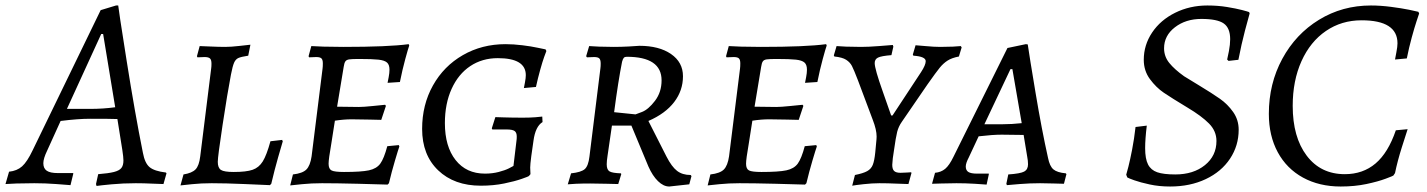

<svg xmlns="http://www.w3.org/2000/svg" viewBox="-63 -668 5202 700"><path d="M542 -39 544 -36 533 3Q522 3 491.5 1.5Q461 0 432 0Q386 0 343.5 4Q301 8 289 10L287 3L295 -33Q333 -36 352.5 -41Q372 -46 379.5 -55.5Q387 -65 387 -83Q387 -95 383 -121L365 -234Q341 -235 265 -235Q222 -235 158 -227L109 -119Q95 -90 95 -73Q95 -54 107.5 -45.5Q120 -37 148 -37H204V-34L194 7Q182 6 142 3Q102 0 62 0Q27 0 -3 1Q-33 2 -43 3L-30 -42Q-1 -45 17.5 -61.5Q36 -78 56 -120L304 -631L360 -648H368Q368 -641 398.5 -448Q429 -255 458 -111Q465 -73 482.5 -58.5Q500 -44 542 -39ZM266 -271Q313 -271 357 -277L313 -544H306L181 -271Z M595 8 606 -32Q637 -37 650 -50.5Q663 -64 667 -98L707 -419Q708 -425 708 -436Q708 -450 702.5 -455Q697 -460 683 -460L657 -459L655 -463L665 -500Q670 -500 702.5 -498.5Q735 -497 758 -497Q779 -497 809.5 -500.5Q840 -504 850 -505L842 -465Q816 -461 806 -456.5Q796 -452 790.5 -439.5Q785 -427 779 -396Q766 -328 748.5 -212.5Q731 -97 731 -78Q731 -56 742.5 -48.5Q754 -41 789 -41Q835 -41 858 -49Q881 -57 895 -79.5Q909 -102 923 -153L966 -158Q966 -155 968 -153Q964 -140 951 -94.5Q938 -49 926 2L921 7Q899 6 828.5 3Q758 0 709 0Q670 0 637 3.5Q604 7 595 8Z M1191 -41Q1254 -41 1282 -47Q1310 -53 1323.5 -71.5Q1337 -90 1349 -135L1391 -139L1393 -134Q1389 -123 1377 -82.5Q1365 -42 1355 0L1350 5Q1324 4 1242.5 2Q1161 0 1111 0Q1072 0 1038 3.5Q1004 7 995 8L1005 -32Q1040 -36 1054 -50Q1068 -64 1073 -98L1113 -418Q1114 -425 1114 -437Q1114 -450 1109 -455Q1104 -460 1090 -460L1064 -459L1062 -463L1072 -500Q1083 -499 1116.5 -498Q1150 -497 1189 -497Q1353 -497 1427 -507L1429 -502Q1425 -491 1414.5 -452.5Q1404 -414 1395 -369L1350 -366Q1351 -371 1354 -386.5Q1357 -402 1357 -414Q1357 -432 1348 -440Q1339 -448 1317 -450.5Q1295 -453 1246 -453Q1220 -453 1210 -451.5Q1200 -450 1196 -444Q1192 -438 1190 -424L1166 -279L1245 -278Q1262 -278 1296 -281.5Q1330 -285 1341 -286L1344 -282L1327 -231Q1316 -231 1285 -232Q1254 -233 1219 -233Q1191 -233 1158 -228L1145 -145Q1135 -88 1135 -71Q1135 -52 1146 -46.5Q1157 -41 1191 -41Z M1914 -243 1915 -223Q1889 -207 1882 -155Q1878 -130 1874 -99Q1870 -68 1870 -57L1871 -33L1865 -26Q1865 -25 1839.5 -16Q1814 -7 1775 1Q1736 9 1690 9Q1593 9 1534.5 -47Q1476 -103 1476 -198Q1476 -286 1515.5 -356.5Q1555 -427 1624.5 -467Q1694 -507 1780 -507Q1809 -507 1841.5 -503Q1874 -499 1897 -494Q1920 -489 1926 -488L1929 -482Q1927 -477 1921 -460.5Q1915 -444 1906.5 -413.5Q1898 -383 1891 -351L1847 -347Q1848 -352 1851 -368Q1854 -384 1854 -394Q1854 -456 1752 -456Q1695 -456 1651.5 -427Q1608 -398 1583.5 -344Q1559 -290 1559 -219Q1559 -134 1598 -84.5Q1637 -35 1705 -35Q1732 -35 1755 -41Q1778 -47 1792 -54Q1806 -61 1809 -63L1820 -155Q1821 -161 1821 -170Q1821 -185 1813 -190.5Q1805 -196 1784 -196H1732L1730 -200L1743 -241Q1744 -241 1774.5 -240Q1805 -239 1844 -239Q1869 -239 1888.5 -240.5Q1908 -242 1914 -243Z M2152 -100Q2149 -81 2149 -69Q2149 -49 2159.5 -43Q2170 -37 2201 -36L2202 -33L2191 3Q2180 3 2149.5 2Q2119 1 2089 1Q2060 1 2037 2Q2014 3 2007 4L2019 -36Q2056 -40 2069 -51.5Q2082 -63 2086 -97L2126 -419Q2127 -426 2127 -436Q2127 -450 2122 -455Q2117 -460 2103 -460L2077 -459L2074 -463L2085 -500Q2095 -499 2121 -498Q2147 -497 2174 -497Q2201 -497 2229 -498.5Q2257 -500 2268 -501Q2340 -501 2383.5 -471Q2427 -441 2427 -390Q2427 -338 2395 -296Q2363 -254 2301 -227L2367 -97Q2386 -60 2405.5 -45Q2425 -30 2455 -30L2458 -26L2450 4L2377 12Q2356 12 2336 -7.5Q2316 -27 2301 -61L2239 -210H2168ZM2349 -375Q2349 -461 2222 -461Q2215 -461 2211.5 -457.5Q2208 -454 2205 -443Q2191 -373 2176 -259L2254 -251Q2255 -251 2278 -260Q2301 -269 2325 -300.5Q2349 -332 2349 -375Z M2713 -41Q2776 -41 2804 -47Q2832 -53 2845.5 -71.5Q2859 -90 2871 -135L2913 -139L2915 -134Q2911 -123 2899 -82.5Q2887 -42 2877 0L2872 5Q2846 4 2764.5 2Q2683 0 2633 0Q2594 0 2560 3.5Q2526 7 2517 8L2527 -32Q2562 -36 2576 -50Q2590 -64 2595 -98L2635 -418Q2636 -425 2636 -437Q2636 -450 2631 -455Q2626 -460 2612 -460L2586 -459L2584 -463L2594 -500Q2605 -499 2638.5 -498Q2672 -497 2711 -497Q2875 -497 2949 -507L2951 -502Q2947 -491 2936.5 -452.5Q2926 -414 2917 -369L2872 -366Q2873 -371 2876 -386.5Q2879 -402 2879 -414Q2879 -432 2870 -440Q2861 -448 2839 -450.5Q2817 -453 2768 -453Q2742 -453 2732 -451.5Q2722 -450 2718 -444Q2714 -438 2712 -424L2688 -279L2767 -278Q2784 -278 2818 -281.5Q2852 -285 2863 -286L2866 -282L2849 -231Q2838 -231 2807 -232Q2776 -233 2741 -233Q2713 -233 2680 -228L2667 -145Q2657 -88 2657 -71Q2657 -52 2668 -46.5Q2679 -41 2713 -41Z M3186 -247H3191L3295 -405Q3312 -431 3312 -445Q3312 -462 3267 -465L3265 -469L3275 -503Q3279 -503 3311 -500Q3343 -497 3365 -497Q3390 -497 3411.5 -498Q3433 -499 3440 -500L3443 -495L3433 -462Q3407 -457 3391.5 -447Q3376 -437 3363 -421Q3350 -405 3319 -361L3225 -224Q3213 -207 3208 -187.5Q3203 -168 3196 -118L3192 -91L3190 -67Q3190 -51 3197 -44.5Q3204 -38 3220 -38Q3233 -38 3244 -39Q3255 -40 3259 -40L3260 -37L3249 3Q3237 3 3205.5 1.5Q3174 0 3143 0Q3117 0 3085.5 3.5Q3054 7 3044 9L3054 -30Q3084 -36 3098.5 -44Q3113 -52 3119 -67Q3125 -82 3128 -112L3131 -144Q3133 -162 3133 -170Q3133 -195 3119 -231L3065 -375Q3050 -414 3043 -427.5Q3036 -441 3022 -450Q3008 -459 2979 -462L2977 -466L2987 -500Q2996 -499 3021.5 -498Q3047 -497 3076 -497Q3103 -497 3141.5 -500Q3180 -503 3192 -504L3194 -498L3187 -467Q3150 -464 3138 -458Q3126 -452 3126 -438Q3126 -417 3155.5 -334Q3185 -251 3186 -247Z M3823 -36 3825 -33 3816 2Q3806 2 3780.5 1Q3755 0 3729 0Q3691 0 3654.5 3Q3618 6 3608 7L3606 2L3613 -32Q3657 -35 3671 -42.5Q3685 -50 3685 -69Q3685 -82 3682 -97L3669 -176L3589 -177Q3556 -177 3505 -171L3469 -94Q3458 -73 3458 -61Q3458 -47 3467.5 -41Q3477 -35 3499 -35H3542V-32L3534 5Q3524 4 3490.5 2Q3457 0 3424 0Q3394 0 3368.5 1Q3343 2 3335 2L3346 -38Q3368 -40 3383 -52.5Q3398 -65 3413 -96L3610 -493L3677 -507L3684 -506Q3690 -464 3712.5 -329.5Q3735 -195 3758 -92Q3764 -62 3777.5 -50.5Q3791 -39 3823 -36ZM3592 -215Q3626 -215 3662 -219L3628 -416H3621L3526 -215Z M4047 -21 4043 -31Q4045 -37 4051 -60.5Q4057 -84 4064.5 -122.5Q4072 -161 4077 -205L4118 -210Q4112 -161 4112 -128Q4112 -89 4122.5 -68.5Q4133 -48 4156 -40Q4179 -32 4222 -32Q4288 -32 4330 -66Q4372 -100 4372 -154Q4372 -190 4345 -217.5Q4318 -245 4266 -276Q4208 -311 4180 -330Q4152 -349 4129.5 -379.5Q4107 -410 4107 -450Q4107 -504 4137.5 -549.5Q4168 -595 4221.5 -621.5Q4275 -648 4339 -648Q4377 -648 4410.5 -642.5Q4444 -637 4465 -631.5Q4486 -626 4491 -624L4493 -619Q4489 -606 4476 -556.5Q4463 -507 4452 -450L4416 -446L4411 -451Q4413 -458 4417.5 -482Q4422 -506 4422 -525Q4422 -566 4398.5 -582.5Q4375 -599 4317 -599Q4260 -599 4220.5 -568.5Q4181 -538 4181 -492Q4181 -462 4200 -438.5Q4219 -415 4254 -390Q4254 -390 4308 -357Q4356 -328 4384.5 -308Q4413 -288 4433 -259.5Q4453 -231 4453 -195Q4453 -137 4421.5 -89.5Q4390 -42 4333 -15Q4276 12 4203 12Q4163 12 4128.5 4.5Q4094 -3 4073 -10.5Q4052 -18 4047 -21Z M4563 -253Q4563 -363 4612 -453.5Q4661 -544 4746 -596Q4831 -648 4935 -648Q4970 -648 5008.5 -643Q5047 -638 5074 -632.5Q5101 -627 5108 -625L5111 -619Q5109 -613 5101.5 -590.5Q5094 -568 5084 -531.5Q5074 -495 5066 -455L5023 -451Q5024 -457 5028 -477.5Q5032 -498 5032 -510Q5032 -594 4901 -594Q4828 -594 4771 -555Q4714 -516 4682 -445Q4650 -374 4650 -282Q4650 -168 4701 -100.5Q4752 -33 4840 -33Q4906 -33 4952 -72Q4998 -111 5026 -193L5069 -197Q5064 -182 5048 -131.5Q5032 -81 5023 -37L5017 -28Q5017 -27 4989 -16.5Q4961 -6 4918.5 3Q4876 12 4825 12Q4747 12 4687.5 -20.5Q4628 -53 4595.5 -113Q4563 -173 4563 -253Z"/></svg>

Font: Alegreya SC
Style: Italic
Weight: 400
Italic angle: -7°
Designer: Juan Pablo del Peral
Foundry: Huerta Tipografica
Version: Version 2.007; ttfautohint (v1.6)